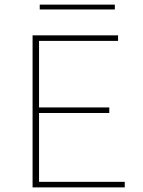

<svg xmlns="http://www.w3.org/2000/svg" viewBox="-20 -811 619 831"><path d="M520 0H121V-658H491V-634H149V-24H520ZM133 -322V-346H453V-322ZM152 -770V-791H477V-770Z"/></svg>

Font: Ysabeau Office Thin
Style: Regular
Weight: 250
Designer: Christian Thalmann (Catharsis Fonts)
Version: Version 2.001;gftools[0.9.30]; featfreeze: tnum,lnum,ss02